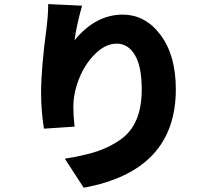

<svg xmlns="http://www.w3.org/2000/svg" viewBox="-20 -835 1040 924"><path d="M211.9 -815.4 375 -807.6Q346.7 -707 338.9 -641.6Q440.4 -764.6 570.3 -764.6Q679.7 -764.6 752.9 -666.5Q826.2 -568.4 826.2 -405.3Q826.2 -12.7 382.8 68.4L292 -71.3Q383.8 -85.9 445.3 -106Q506.8 -126 559.1 -162.6Q611.3 -199.2 636.7 -259.3Q662.1 -319.3 662.1 -405.3Q662.1 -514.6 629.4 -569.8Q596.7 -625 542 -625Q488.3 -625 438.5 -576.2Q388.7 -527.3 360.8 -457Q333 -386.7 333 -321.3Q333 -277.3 338.9 -225.6L191.4 -215.8Q177.7 -304.7 177.7 -384.8Q177.7 -506.8 204.1 -701.2Q211.9 -763.7 211.9 -815.4Z"/></svg>

Font: Gen Shin Gothic Monospace Heavy
Style: Bold
Weight: 800
Designer: [Source Han Sans]
Ryoko NISHIZUKA  (kana & ideographs); Paul D. Hunt (Latin, Greek & Cyrillic); Wenlong ZHANG  (bopomofo
Version: Version 1.002.20150607